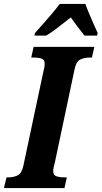

<svg xmlns="http://www.w3.org/2000/svg" viewBox="-40 -951 514 971"><path d="M-20 0 -7 -54H3Q28 -54 49 -64Q70 -74 78 -112L180 -592Q184 -606 185 -615Q186 -624 186 -628Q186 -649 170.5 -654.5Q155 -660 128 -660H118L130 -714H437L425 -660H414Q387 -660 366 -650Q345 -640 337 -600L238 -132Q234 -116 231.5 -105Q229 -94 229 -86Q229 -65 245.5 -59.5Q262 -54 287 -54H298L286 0ZM137 -784Q154 -803 176.5 -828.5Q199 -854 222 -881Q245 -908 262 -931H392Q399 -910 410.5 -883Q422 -856 433.5 -829.5Q445 -803 454 -784L451 -771H387Q373 -788 352.5 -815.5Q332 -843 318 -863Q282 -835 253.5 -812.5Q225 -790 194 -771H134Z"/></svg>

Font: Noto Serif ExtraCondensed ExtraBold
Style: Italic
Weight: 800
Width: 2
Italic angle: -12°
Designer: Monotype Design Team
Foundry: Monotype Imaging Inc.
Version: Version 2.013